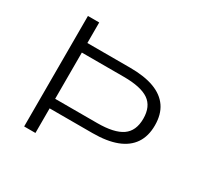

<svg xmlns="http://www.w3.org/2000/svg" viewBox="-151 -883 1093 1061"><g transform="rotate(30 396.0 -352.5)"><path d="M122 0V-705H194V-574H467Q559 -574 620.5 -551Q682 -528 713.5 -482Q745 -436 745 -366Q745 -297 713.5 -250.5Q682 -204 620.5 -180.5Q559 -157 467 -157H194V0ZM194 -218H462Q570 -218 620.5 -253Q671 -288 671 -366Q671 -444 621 -478.5Q571 -513 462 -513H194Z"/></g></svg>

Font: Nunito Sans 10pt Expanded Light
Style: Regular
Weight: 300
Width: 7
Designer: Vernon Adams
Foundry: Vernon Adams
Version: Version 3.101;gftools[0.9.27]